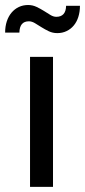

<svg xmlns="http://www.w3.org/2000/svg" viewBox="-42 -728 332 748"><path d="M164.5 -506.5V0H75V-506.5ZM177.5 -662.5Q195.5 -662.5 205.2 -673Q215 -683.5 215.5 -705.5H269.5Q269.5 -682 263.2 -662.2Q257 -642.5 245.2 -628.5Q233.5 -614.5 217.2 -606.8Q201 -599 181 -599Q163.5 -599 148.2 -606.2Q133 -613.5 119.5 -622Q106 -630.5 94 -637.8Q82 -645 70.5 -645Q34.5 -645 33.5 -601H-22Q-22 -625 -15.5 -644.8Q-9 -664.5 3 -678.8Q15 -693 31.5 -700.8Q48 -708.5 67.5 -708.5Q85 -708.5 100.2 -701.2Q115.5 -694 129 -685.5Q142.5 -677 154.2 -669.8Q166 -662.5 177.5 -662.5Z"/></svg>

Font: Lato-Regular
Style: Regular
Weight: 400
Designer: Lukasz Dziedzic with Adam Twardoch and Botio Nikoltchev
Foundry: tyPoland Lukasz Dziedzic
Version: Version 2.015; 2015-08-06; http://www.latofonts.com/